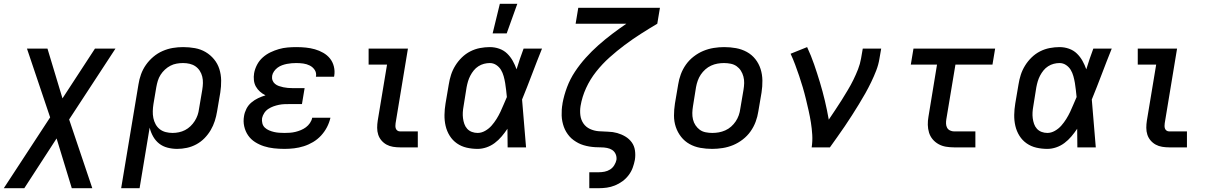

<svg xmlns="http://www.w3.org/2000/svg" viewBox="-45 -776 6365 1011"><path d="M-25 215 219 -158 97 -520H205L284 -258L455 -520H563L319 -147L441 215H333L253 -47L83 215Z M593 215 684 -331Q688 -358 697.5 -384.5Q707 -411 723.5 -434.5Q740 -458 762.5 -477Q785 -496 811.5 -507.5Q838 -519 865 -523.5Q892 -528 919 -528Q951 -528 981.5 -522.5Q1012 -517 1037.5 -502Q1063 -487 1082 -464Q1101 -441 1110 -412.5Q1119 -384 1119.5 -352.5Q1120 -321 1115 -289L1098 -189Q1094 -164 1086 -139Q1078 -114 1064.5 -91Q1051 -68 1032 -48.5Q1013 -29 989 -16Q965 -3 939 2.5Q913 8 888 8Q862 8 837 1.5Q812 -5 793 -20Q774 -35 761.5 -57Q749 -79 743 -104L690 215ZM864 -76Q880 -76 897 -79.5Q914 -83 929.5 -91Q945 -99 958 -111.5Q971 -124 980.5 -139Q990 -154 995.5 -170Q1001 -186 1003 -203L1020 -303Q1023 -321 1023.5 -338.5Q1024 -356 1020 -372.5Q1016 -389 1007 -403Q998 -417 984.5 -426.5Q971 -436 954 -440Q937 -444 919 -444H918Q902 -444 885 -441Q868 -438 852.5 -430Q837 -422 823.5 -409.5Q810 -397 800.5 -382Q791 -367 786 -350.5Q781 -334 778 -317L763 -228Q760 -209 759.5 -190.5Q759 -172 762.5 -154.5Q766 -137 774.5 -121.5Q783 -106 796.5 -95.5Q810 -85 827.5 -80.5Q845 -76 864 -76Z M1453 8Q1425 8 1397.5 5Q1370 2 1345 -6Q1320 -14 1298 -28Q1276 -42 1261.5 -63Q1247 -84 1241 -110.5Q1235 -137 1240 -165Q1243 -184 1252.5 -203Q1262 -222 1278.5 -236Q1295 -250 1314 -259Q1333 -268 1353 -274Q1337 -282 1324 -293.5Q1311 -305 1302.5 -320Q1294 -335 1292 -353.5Q1290 -372 1293 -390Q1297 -413 1308.5 -435Q1320 -457 1338.5 -473.5Q1357 -490 1379 -500.5Q1401 -511 1423.5 -517.5Q1446 -524 1469.5 -526Q1493 -528 1515 -528Q1541 -528 1565.5 -525.5Q1590 -523 1613 -516.5Q1636 -510 1657 -498Q1678 -486 1692.5 -468Q1707 -450 1713 -426Q1719 -402 1715 -377L1714 -372H1618L1619 -374Q1622 -393 1612 -408Q1602 -423 1586 -431Q1570 -439 1552 -441.5Q1534 -444 1515 -444Q1503 -444 1490.5 -443Q1478 -442 1465.5 -439.5Q1453 -437 1440.5 -432.5Q1428 -428 1417 -420Q1406 -412 1398 -400.5Q1390 -389 1388 -377Q1386 -364 1390 -353Q1394 -342 1403 -334.5Q1412 -327 1423.5 -323Q1435 -319 1447 -316.5Q1459 -314 1471 -313Q1483 -312 1495 -312H1559L1545 -228H1481Q1467 -228 1452.5 -227.5Q1438 -227 1423.5 -224Q1409 -221 1395 -216Q1381 -211 1368 -202.5Q1355 -194 1346.5 -181Q1338 -168 1335 -154Q1333 -140 1336.5 -126.5Q1340 -113 1349.5 -104Q1359 -95 1372 -89.5Q1385 -84 1398 -81Q1411 -78 1425 -77Q1439 -76 1453 -76Q1467 -76 1481.5 -77Q1496 -78 1510.5 -81.5Q1525 -85 1539.5 -91Q1554 -97 1566 -106Q1578 -115 1587 -128Q1596 -141 1599 -156H1695Q1689 -130 1676.5 -106Q1664 -82 1645.5 -62Q1627 -42 1603.5 -28Q1580 -14 1554.5 -6Q1529 2 1503.5 5Q1478 8 1453 8Z M2062 0Q2043 0 2024.5 -3Q2006 -6 1990.5 -14.5Q1975 -23 1963.5 -36.5Q1952 -50 1946.5 -67Q1941 -84 1941 -103Q1941 -122 1944 -141L1993 -436H1896V-520H2103L2038 -127Q2037 -120 2037 -112.5Q2037 -105 2039.5 -98.5Q2042 -92 2048 -88Q2054 -84 2062 -84H2155V0Z M2470 8Q2440 8 2412 1.5Q2384 -5 2361 -21Q2338 -37 2323 -61Q2308 -85 2301.5 -113Q2295 -141 2295.5 -171Q2296 -201 2301 -231L2318 -331Q2322 -357 2330 -382Q2338 -407 2352.5 -430.5Q2367 -454 2387 -473.5Q2407 -493 2431.5 -505.5Q2456 -518 2482.5 -523Q2509 -528 2534 -528Q2560 -528 2584 -519.5Q2608 -511 2625.5 -494Q2643 -477 2655 -455.5Q2667 -434 2675 -411Q2683 -438 2692.5 -465.5Q2702 -493 2712 -520H2809Q2782 -453 2756.5 -385.5Q2731 -318 2704 -252Q2710 -189 2714.5 -126Q2719 -63 2725 0H2628Q2628 -24 2627.5 -48.5Q2627 -73 2627 -98Q2613 -77 2596.5 -57.5Q2580 -38 2560 -23Q2540 -8 2516.5 0Q2493 8 2470 8ZM2470 -76Q2490 -76 2509.5 -87Q2529 -98 2543.5 -114.5Q2558 -131 2569.5 -149.5Q2581 -168 2590 -187Q2599 -206 2607 -225.5Q2615 -245 2624 -265Q2622 -284 2620 -302.5Q2618 -321 2615 -339Q2612 -357 2607 -375Q2602 -393 2593 -408Q2584 -423 2568.5 -433.5Q2553 -444 2534 -444Q2519 -444 2503.5 -440Q2488 -436 2474 -427Q2460 -418 2449.5 -405Q2439 -392 2431.5 -377.5Q2424 -363 2419.5 -348Q2415 -333 2412 -317L2396 -217Q2393 -201 2392 -185Q2391 -169 2393 -153.5Q2395 -138 2400 -123.5Q2405 -109 2415 -98Q2425 -87 2439.5 -81.5Q2454 -76 2470 -76ZM2549 -600 2587 -756H2679L2623 -600Z M3058 215V131H3108Q3123 131 3138.5 128Q3154 125 3167.5 116.5Q3181 108 3189.5 94Q3198 80 3201 66Q3203 50 3197 36Q3191 22 3179 14Q3167 6 3151.5 3Q3136 0 3120.5 0Q3105 0 3089 -1Q3073 -2 3058 -4.5Q3043 -7 3028 -11.5Q3013 -16 3000.5 -22.5Q2988 -29 2975.5 -38Q2963 -47 2953.5 -58Q2944 -69 2936.5 -81.5Q2929 -94 2924 -108Q2919 -122 2916 -137Q2913 -152 2912.5 -167.5Q2912 -183 2913 -198.5Q2914 -214 2917 -230V-232Q2925 -275 2941 -317.5Q2957 -360 2982.5 -398.5Q3008 -437 3039.5 -472Q3071 -507 3106 -538Q3141 -569 3178 -597Q3215 -625 3253 -651H2986L3000 -735H3430L3416 -651Q3372 -625 3329 -597.5Q3286 -570 3244.5 -539Q3203 -508 3164.5 -473.5Q3126 -439 3094 -398.5Q3062 -358 3041 -312Q3020 -266 3012 -218Q3008 -193 3011 -169Q3014 -145 3027 -126Q3040 -107 3061.5 -97Q3083 -87 3107.5 -85Q3132 -83 3157 -82.5Q3182 -82 3205 -75.5Q3228 -69 3248 -57Q3268 -45 3281.5 -26.5Q3295 -8 3298.5 16.5Q3302 41 3298 66Q3294 87 3286.5 107.5Q3279 128 3265 146.5Q3251 165 3232.5 178.5Q3214 192 3193 200.5Q3172 209 3150.5 212Q3129 215 3108 215Z M3705 8Q3673 8 3642.5 2.5Q3612 -3 3586 -17.5Q3560 -32 3541.5 -55.5Q3523 -79 3513.5 -107.5Q3504 -136 3504 -167.5Q3504 -199 3509 -231L3526 -331Q3530 -358 3540 -385Q3550 -412 3567 -436Q3584 -460 3608 -478.5Q3632 -497 3658.5 -508Q3685 -519 3713 -523.5Q3741 -528 3768 -528Q3800 -528 3830.5 -522.5Q3861 -517 3887.5 -502.5Q3914 -488 3932.5 -464.5Q3951 -441 3960 -412.5Q3969 -384 3969.5 -352.5Q3970 -321 3965 -289L3948 -189Q3944 -162 3934 -135Q3924 -108 3907 -84Q3890 -60 3866 -41.5Q3842 -23 3815.5 -12Q3789 -1 3760.5 3.5Q3732 8 3705 8ZM3706 -76Q3723 -76 3740 -79Q3757 -82 3774 -89.5Q3791 -97 3805 -109.5Q3819 -122 3829 -137Q3839 -152 3845 -169Q3851 -186 3853 -203L3870 -303Q3873 -321 3873.5 -338.5Q3874 -356 3869.5 -373Q3865 -390 3856 -404Q3847 -418 3833.5 -427.5Q3820 -437 3802.5 -440.5Q3785 -444 3767 -444Q3750 -444 3733 -441Q3716 -438 3699.5 -430.5Q3683 -423 3669 -410.5Q3655 -398 3645 -383Q3635 -368 3629 -351Q3623 -334 3620 -317L3604 -217Q3601 -199 3600.5 -181.5Q3600 -164 3604 -147Q3608 -130 3617.5 -116Q3627 -102 3640 -92.5Q3653 -83 3670.5 -79.5Q3688 -76 3706 -76Z M4229 0Q4234 -33 4232 -66Q4230 -99 4225 -130.5Q4220 -162 4213 -193Q4206 -224 4198.5 -255Q4191 -286 4182 -316.5Q4173 -347 4163 -376.5Q4153 -406 4142 -435.5Q4131 -465 4118 -493L4205 -528Q4226 -483 4242 -436.5Q4258 -390 4272.5 -342Q4287 -294 4298.5 -245.5Q4310 -197 4319 -146Q4336 -172 4353.5 -197.5Q4371 -223 4387 -249Q4403 -275 4419 -301.5Q4435 -328 4448.5 -355.5Q4462 -383 4473 -411Q4484 -439 4489 -468L4498 -520H4595L4586 -468Q4581 -436 4569 -405Q4557 -374 4542.5 -344Q4528 -314 4511.5 -284.5Q4495 -255 4477 -226Q4459 -197 4441 -168.5Q4423 -140 4403.5 -111.5Q4384 -83 4364.5 -55.5Q4345 -28 4325 0Z M4979 0Q4957 0 4936 -3.5Q4915 -7 4897 -17Q4879 -27 4866 -42.5Q4853 -58 4847 -77.5Q4841 -97 4840.5 -118.5Q4840 -140 4844 -162L4889 -436H4751L4765 -520H5195L5181 -436H4986L4938 -148Q4936 -136 4936.5 -124.5Q4937 -113 4942 -103.5Q4947 -94 4957.5 -89Q4968 -84 4979 -84H5091V0Z M5470 8Q5440 8 5412 1.5Q5384 -5 5361 -21Q5338 -37 5323 -61Q5308 -85 5301.5 -113Q5295 -141 5295.5 -171Q5296 -201 5301 -231L5318 -331Q5322 -357 5330 -382Q5338 -407 5352.5 -430.5Q5367 -454 5387 -473.5Q5407 -493 5431.5 -505.5Q5456 -518 5482.5 -523Q5509 -528 5534 -528Q5560 -528 5584 -519.5Q5608 -511 5625.5 -494Q5643 -477 5655 -455.5Q5667 -434 5675 -411Q5683 -438 5692.5 -465.5Q5702 -493 5712 -520H5809Q5782 -453 5756.5 -385.5Q5731 -318 5704 -252Q5710 -189 5714.5 -126Q5719 -63 5725 0H5628Q5628 -24 5627.5 -48.5Q5627 -73 5627 -98Q5613 -77 5596.5 -57.5Q5580 -38 5560 -23Q5540 -8 5516.5 0Q5493 8 5470 8ZM5470 -76Q5490 -76 5509.5 -87Q5529 -98 5543.5 -114.5Q5558 -131 5569.5 -149.5Q5581 -168 5590 -187Q5599 -206 5607 -225.5Q5615 -245 5624 -265Q5622 -284 5620 -302.5Q5618 -321 5615 -339Q5612 -357 5607 -375Q5602 -393 5593 -408Q5584 -423 5568.5 -433.5Q5553 -444 5534 -444Q5519 -444 5503.5 -440Q5488 -436 5474 -427Q5460 -418 5449.5 -405Q5439 -392 5431.5 -377.5Q5424 -363 5419.5 -348Q5415 -333 5412 -317L5396 -217Q5393 -201 5392 -185Q5391 -169 5393 -153.5Q5395 -138 5400 -123.5Q5405 -109 5415 -98Q5425 -87 5439.5 -81.5Q5454 -76 5470 -76Z M6112 0Q6093 0 6074.5 -3Q6056 -6 6040.5 -14.5Q6025 -23 6013.5 -36.5Q6002 -50 5996.5 -67Q5991 -84 5991 -103Q5991 -122 5994 -141L6043 -436H5946V-520H6153L6088 -127Q6087 -120 6087 -112.5Q6087 -105 6089.5 -98.5Q6092 -92 6098 -88Q6104 -84 6112 -84H6205V0Z"/></svg>

Font: Iosevka Custom Medium Oblique
Style: Regular
Weight: 500
Italic angle: -9°
Designer: Belleve Invis
Foundry: Belleve Invis
Version: Version 27.0.1